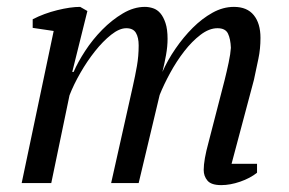

<svg xmlns="http://www.w3.org/2000/svg" viewBox="-20 -532 840 558"><path d="M633 -300Q639 -324 644.5 -350Q650 -376 651 -393Q650 -419 642.5 -434.5Q635 -450 612 -450Q588 -450 563 -431Q538 -412 515.5 -383Q493 -354 474.5 -320Q456 -286 444 -256L383 0H303L366 -281Q373 -312 378 -340.5Q383 -369 383 -400Q383 -423 375 -436.5Q367 -450 347 -450Q327 -450 303 -431Q279 -412 256 -383Q233 -354 213.5 -320Q194 -286 182 -255L129 0H43L136 -442L75 -451V-476Q108 -493 146.5 -502.5Q185 -512 213 -512L234 -500L190 -323H194Q206 -351 227.5 -384Q249 -417 277 -445.5Q305 -474 337 -493Q369 -512 401 -512Q413 -512 425 -508Q437 -504 446 -493.5Q455 -483 461 -465Q467 -447 467 -419Q467 -397 462.5 -372Q458 -347 452 -323Q467 -357 490 -390.5Q513 -424 540 -451Q567 -478 597.5 -495Q628 -512 660 -512Q698 -512 717.5 -488Q737 -464 737 -422Q737 -390 731 -361.5Q725 -333 718 -300L653 -56H727V-30Q707 -14 678 -4Q649 6 623 6Q594 6 583 -7Q572 -20 572 -38Q572 -67 586 -118Z"/></svg>

Font: PTSerifItalic
Style: Italic
Weight: 400
Italic angle: -12°
Designer: A.Korolkova, O.Umpeleva, V.Yefimov
Foundry: ParaType Ltd
Version: Version 1.000W OFL